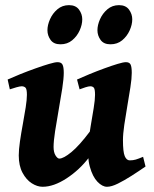

<svg xmlns="http://www.w3.org/2000/svg" viewBox="-20 -695 590 735"><path d="M537.1 -57.6Q511.7 -40 483.9 -22.2Q456.1 -4.4 431.4 7.8Q406.7 20 389.6 20Q371.6 20 353 0.7Q334.5 -18.6 324 -56.4Q313.5 -94.2 318.4 -149.9Q321.3 -178.7 327.4 -213.9Q333.5 -249 338.6 -281Q343.8 -313 343.8 -332Q343.8 -354.5 338.9 -359.6Q334 -364.7 325.7 -364.7Q319.3 -364.7 306.9 -360.8Q294.4 -356.9 284.7 -353L274.9 -390.6Q295.4 -399.9 323.2 -411.4Q351.1 -422.9 379.2 -433.1Q407.2 -443.4 429.7 -450.2Q452.1 -457 461.9 -457Q475.6 -457 480 -447.8Q484.4 -438.5 484.4 -416Q484.4 -394.5 479.2 -361.1Q474.1 -327.6 467.5 -289.8Q460.9 -252 455.8 -217Q450.7 -182.1 450.7 -158.2Q450.7 -113.8 457.5 -97.4Q464.4 -81.1 476.6 -81.1Q489.3 -81.1 499.8 -84.2Q510.3 -87.4 527.8 -94.7ZM324.7 -192.4 320.8 -92.3Q284.2 -44.4 234.9 -12.2Q185.5 20 143.1 20Q122.6 20 101.6 6.6Q80.6 -6.8 66.2 -33.7Q51.8 -60.5 51.8 -100.1Q51.8 -122.1 56.4 -153.8Q61 -185.5 67.4 -220Q73.7 -254.4 78.4 -284.2Q83 -314 83 -332Q83 -354.5 77.4 -359.6Q71.8 -364.7 63 -364.7Q56.6 -364.7 42.7 -360.8Q28.8 -356.9 17.6 -353L9.3 -390.6Q29.8 -399.9 58.3 -411.4Q86.9 -422.9 115.7 -433.1Q144.5 -443.4 167.5 -450.2Q190.4 -457 200.2 -457Q214.4 -457 219.2 -447.8Q224.1 -438.5 224.1 -416Q224.1 -394.5 218.3 -356.2Q212.4 -317.9 204.6 -274.4Q196.8 -231 190.9 -192.6Q185.1 -154.3 185.1 -132.8Q185.1 -111.8 192.6 -99.9Q200.2 -87.9 207 -87.9Q223.1 -87.9 253.4 -112.8Q283.7 -137.7 324.7 -192.4ZM486.3 -621.1Q486.3 -600.6 476.3 -578.4Q466.3 -556.2 447.8 -540.8Q429.2 -525.4 402.8 -525.4Q377 -525.4 365 -542.2Q353 -559.1 353 -579.1Q353 -599.1 362.8 -621.3Q372.6 -643.6 391.1 -659.4Q409.7 -675.3 435.5 -675.3Q461.4 -675.3 473.9 -658.2Q486.3 -641.1 486.3 -621.1ZM294.9 -621.1Q294.9 -600.6 284.9 -578.4Q274.9 -556.2 256.3 -540.8Q237.8 -525.4 211.4 -525.4Q185.5 -525.4 173.6 -542.2Q161.6 -559.1 161.6 -579.1Q161.6 -599.1 171.4 -621.3Q181.2 -643.6 199.7 -659.4Q218.3 -675.3 244.1 -675.3Q270 -675.3 282.5 -658.2Q294.9 -641.1 294.9 -621.1Z"/></svg>

Font: Gentium Book Plus
Style: Bold Italic
Weight: 700
Italic angle: -8°
Designer: Victor Gaultney, Annie Olsen, Iska Routamaa, Becca Hirsbrunner
Foundry: SIL International
Version: Version 6.101